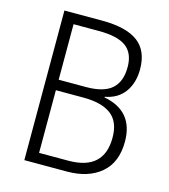

<svg xmlns="http://www.w3.org/2000/svg" viewBox="-107 -800 781 885"><g transform="rotate(15 283.0 -357.0)"><path d="M271 -714Q386 -714 442 -672.5Q498 -631 498 -542Q498 -477 466 -433Q434 -389 373 -378V-375Q517 -348 517 -202Q517 -103 456.5 -51.5Q396 0 294 0H91V-714ZM278 -399Q363 -399 401.5 -433.5Q440 -468 440 -537Q440 -603 399.5 -633.5Q359 -664 268 -664H148V-399ZM148 -349V-50H288Q457 -50 457 -205Q457 -281 412 -315Q367 -349 280 -349Z"/></g></svg>

Font: Noto Sans Thai Looped SemiCondensed Light
Style: Regular
Weight: 300
Width: 4
Designer: Sasikarn Vongin, Ben Mitchell
Foundry: The Fontpad Ltd
Version: Version 1.001; ttfautohint (v1.8.4.7-5d5b)